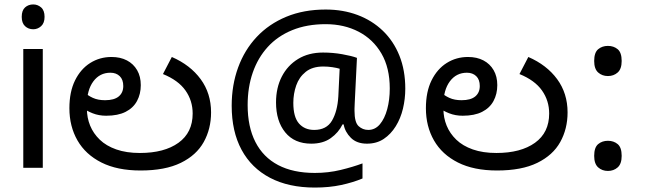

<svg xmlns="http://www.w3.org/2000/svg" viewBox="-20 -757 2909 866"><path d="M173 -536V0H85V-536ZM130 -737Q150 -737 165.5 -723.5Q181 -710 181 -681Q181 -653 165.5 -639Q150 -625 130 -625Q108 -625 93 -639Q78 -653 78 -681Q78 -710 93 -723.5Q108 -737 130 -737Z M614 12Q509 12 437.5 -24Q366 -60 329.5 -123.5Q293 -187 293 -269Q293 -343 318.5 -394.5Q344 -446 387 -473Q430 -500 483 -500Q523 -500 552.5 -484.5Q582 -469 598.5 -440.5Q615 -412 615 -373Q615 -333 598 -301.5Q581 -270 546.5 -252.5Q512 -235 459 -235Q426 -235 398 -246Q370 -257 349.5 -273Q329 -289 316 -304L339 -366Q347 -355 361.5 -340.5Q376 -326 399 -315.5Q422 -305 454 -305Q495 -305 515.5 -322Q536 -339 536 -369Q536 -398 520 -413.5Q504 -429 478 -429Q430 -429 401 -390Q372 -351 372 -284V-266Q372 -226 386.5 -190.5Q401 -155 430 -127Q459 -99 504.5 -83Q550 -67 611 -67Q721 -67 785 -113Q849 -159 849 -245Q849 -303 816.5 -349Q784 -395 715 -423L755 -500Q838 -464 885 -400Q932 -336 932 -250Q932 -176 899 -116.5Q866 -57 795.5 -22.5Q725 12 614 12Z M1808 -357Q1808 -311 1797.5 -267Q1787 -223 1765 -187.5Q1743 -152 1711 -130.5Q1679 -109 1635 -109Q1589 -109 1562.5 -135.5Q1536 -162 1530 -196H1525Q1507 -159 1472 -134Q1437 -109 1384 -109Q1308 -109 1266.5 -160Q1225 -211 1225 -295Q1225 -361 1251 -411.5Q1277 -462 1324.5 -491Q1372 -520 1437 -520Q1481 -520 1523.5 -512.5Q1566 -505 1590 -496L1580 -293Q1579 -275 1579 -267.5Q1579 -260 1579 -257Q1579 -205 1597.5 -188Q1616 -171 1641 -171Q1672 -171 1693.5 -196.5Q1715 -222 1726.5 -264.5Q1738 -307 1738 -358Q1738 -451 1700.5 -515.5Q1663 -580 1597.5 -614Q1532 -648 1449 -648Q1364 -648 1298 -621Q1232 -594 1187.5 -545Q1143 -496 1120 -429.5Q1097 -363 1097 -283Q1097 -185 1132 -116.5Q1167 -48 1234.5 -12.5Q1302 23 1400 23Q1461 23 1516.5 9.5Q1572 -4 1615 -20V48Q1572 66 1518.5 77.5Q1465 89 1400 89Q1282 89 1198 45Q1114 1 1069.5 -81.5Q1025 -164 1025 -280Q1025 -373 1054 -452.5Q1083 -532 1138 -590.5Q1193 -649 1271.5 -681.5Q1350 -714 1449 -714Q1527 -714 1592.5 -689.5Q1658 -665 1706.5 -618.5Q1755 -572 1781.5 -506Q1808 -440 1808 -357ZM1303 -293Q1303 -229 1328.5 -200Q1354 -171 1397 -171Q1453 -171 1477.5 -213Q1502 -255 1506 -322L1512 -447Q1499 -451 1479 -454Q1459 -457 1438 -457Q1389 -457 1359 -433Q1329 -409 1316 -371.5Q1303 -334 1303 -293Z M2222 12Q2117 12 2045.5 -24Q1974 -60 1937.5 -123.5Q1901 -187 1901 -269Q1901 -343 1926.5 -394.5Q1952 -446 1995 -473Q2038 -500 2091 -500Q2131 -500 2160.5 -484.5Q2190 -469 2206.5 -440.5Q2223 -412 2223 -373Q2223 -333 2206 -301.5Q2189 -270 2154.5 -252.5Q2120 -235 2067 -235Q2034 -235 2006 -246Q1978 -257 1957.5 -273Q1937 -289 1924 -304L1947 -366Q1955 -355 1969.5 -340.5Q1984 -326 2007 -315.5Q2030 -305 2062 -305Q2103 -305 2123.5 -322Q2144 -339 2144 -369Q2144 -398 2128 -413.5Q2112 -429 2086 -429Q2038 -429 2009 -390Q1980 -351 1980 -284V-266Q1980 -226 1994.5 -190.5Q2009 -155 2038 -127Q2067 -99 2112.5 -83Q2158 -67 2219 -67Q2329 -67 2393 -113Q2457 -159 2457 -245Q2457 -303 2424.5 -349Q2392 -395 2323 -423L2363 -500Q2446 -464 2493 -400Q2540 -336 2540 -250Q2540 -176 2507 -116.5Q2474 -57 2403.5 -22.5Q2333 12 2222 12Z M2722 -414Q2696 -414 2678 -430Q2660 -446 2660 -482Q2660 -520 2678 -535Q2696 -550 2722 -550Q2748 -550 2766 -535Q2784 -520 2784 -482Q2784 -446 2766 -430Q2748 -414 2722 -414ZM2722 14Q2696 14 2678 -2Q2660 -18 2660 -54Q2660 -92 2678 -107Q2696 -122 2722 -122Q2748 -122 2766 -107Q2784 -92 2784 -54Q2784 -18 2766 -2Q2748 14 2722 14Z"/></svg>

Font: hexltelugu05
Style: Book
Weight: 400
Designer: Jelle Bosma - Monotype Design Team
Foundry: Monotype Imaging Inc.
Version: Version 2.003